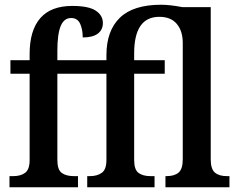

<svg xmlns="http://www.w3.org/2000/svg" viewBox="-20 -790 1002 810"><path d="M20 -47H37Q67 -47 86 -61Q105 -75 105 -115V-479H24V-536H105V-562Q105 -662 150 -713.5Q195 -765 285 -765Q354 -765 384 -745Q414 -725 414 -693Q414 -664 392.5 -648Q371 -632 329 -632Q329 -666 318 -690Q307 -714 280 -714Q250 -714 236 -680Q222 -646 222 -576V-536H429V-557Q429 -660 485.5 -715Q542 -770 660 -770Q696 -770 749 -760H869V-118Q869 -77 886.5 -62Q904 -47 937 -47H948V0H678V-47H683Q716 -47 733.5 -62Q751 -77 751 -118V-609Q751 -659 726 -689Q701 -719 652 -719Q546 -719 546 -565V-536H675V-479H546V-115Q546 -74 564.5 -60.5Q583 -47 614 -47H632V0H348V-47H360Q390 -47 409.5 -61Q429 -75 429 -115V-479H222V-115Q222 -74 240.5 -60.5Q259 -47 291 -47H309V0H20Z"/></svg>

Font: Noto Serif NarrowSemiBold
Style: Regular
Weight: 600
Width: 4
Designer: Monotype Design Team
Foundry: Monotype Imaging Inc.
Version: Version 1.001